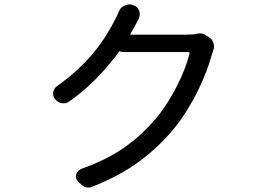

<svg xmlns="http://www.w3.org/2000/svg" viewBox="-20 -819 1240 881"><path d="M941 -647Q955 -638 960 -620Q965 -602 958 -587Q957 -584 957 -583.5Q957 -583 956.5 -581.5Q956 -580 955 -577.5Q954 -575 952 -568Q942 -531 925.5 -488Q909 -445 887 -400.5Q865 -356 837 -311Q809 -266 775 -225Q709 -145 619.5 -78.5Q530 -12 398 40Q390 43 377.5 41Q365 39 358 32L343 19Q334 11 330.5 1Q327 -9 329.5 -18Q332 -27 339 -34.5Q346 -42 358 -46Q414 -66 461 -89.5Q508 -113 548.5 -141Q589 -169 625 -202Q661 -235 695 -275Q723 -308 747.5 -346.5Q772 -385 792 -424.5Q812 -464 827 -502.5Q842 -541 850 -574Q850 -576 848.5 -578Q847 -580 845 -580H548Q537 -580 528 -584Q506 -553 479 -522Q442 -477 396 -433.5Q350 -390 294 -351Q286 -345 271.5 -345Q257 -345 248 -351L239 -358Q231 -364 227 -373Q223 -382 223.5 -391Q224 -400 228.5 -409Q233 -418 243 -425Q295 -462 336.5 -500.5Q378 -539 410.5 -578.5Q443 -618 466.5 -656Q490 -694 507 -727Q511 -734 516 -745Q521 -756 526 -768Q529 -776 535.5 -782.5Q542 -789 550.5 -793Q559 -797 568 -798.5Q577 -800 585 -797L593 -794Q603 -792 609.5 -784.5Q616 -777 619 -768Q622 -759 621 -749Q620 -739 615 -730Q613 -725 611 -722L607 -715Q605 -711 602.5 -706.5Q600 -702 596 -694Q587 -677 577 -660H834Q849 -660 863 -661Q877 -662 888 -665Q894 -666 903 -665.5Q912 -665 918 -661Z"/></svg>

Font: Maple Mono NF CN
Style: Regular
Weight: 400
Monospace: yes
Designer: subframe7536
Version: Version 7.000